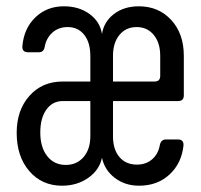

<svg xmlns="http://www.w3.org/2000/svg" viewBox="-20 -580 640 610"><path d="M177 10Q113 10 73 -36.5Q33 -83 33 -158Q33 -230 73.5 -275.5Q114 -321 179 -321H267V-402Q267 -445 247.5 -469.5Q228 -494 195 -494Q166 -494 146.5 -476.5Q127 -459 122 -431Q119 -414 104 -414H69Q50 -414 51 -433Q56 -490 92.5 -525Q129 -560 183 -560Q231 -560 264.5 -535.5Q298 -511 304 -472Q310 -511 342 -535.5Q374 -560 421 -560Q484 -560 524 -516.5Q564 -473 564 -403V-277Q564 -259 546 -259H339V-147Q339 -105 359.5 -81Q380 -57 415 -57Q444 -57 463.5 -74Q483 -91 488 -120Q492 -137 507 -137H545Q564 -137 563 -118Q557 -61 518.5 -25.5Q480 10 422 10Q377 10 344.5 -15Q312 -40 304 -79Q296 -40 260.5 -15Q225 10 177 10ZM339 -321H471Q489 -321 489 -339V-403Q489 -444 468.5 -469Q448 -494 414 -494Q380 -494 359.5 -469Q339 -444 339 -403ZM189 -56Q224 -56 245.5 -81Q267 -106 267 -147V-259H180Q147 -259 127.5 -232Q108 -205 108 -159Q108 -112 130 -84Q152 -56 189 -56Z"/></svg>

Font: Pitagon Sans Mono Light
Style: Regular
Weight: 300
Monospace: yes
Designer: Travis Tran
Foundry: Pitagon
Version: Version 1.001; ttfautohint (v1.8.4.7-5d5b);gftools[0.9.26]